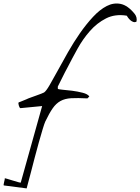

<svg xmlns="http://www.w3.org/2000/svg" viewBox="-87 -839 787 1077"><path d="M-60.5 161.1Q-60.5 160.2 -46.9 164.1Q-33.2 168 -16.6 173.3Q0 178.7 14.6 182.6Q29.3 186.5 29.3 185.5L149.4 -244.1L28.3 -232.4Q25.4 -232.4 22.9 -236.3Q20.5 -240.2 19 -245.6Q17.6 -251 16.6 -256.3Q15.6 -261.7 17.6 -264.6Q20.5 -265.6 28.3 -268.6Q36.1 -271.5 44.9 -275.4Q53.7 -279.3 61.5 -282.2Q69.3 -285.2 72.3 -287.1Q75.2 -288.1 88.4 -293Q101.6 -297.9 116.7 -303.2Q131.8 -308.6 144.5 -313.5Q157.2 -318.4 160.2 -320.3Q171.9 -328.1 191.4 -361.8Q210.9 -395.5 236.8 -442.9Q262.7 -490.2 293.9 -545.4Q325.2 -600.6 360.8 -651.9Q396.5 -703.1 434.6 -744.1Q472.7 -785.2 511.7 -805.2Q550.8 -825.2 590.3 -816.9Q629.9 -808.6 668 -761.7Q683.6 -742.2 678.7 -717.8Q669.9 -712.9 661.1 -715.8Q652.3 -718.8 645 -725.1Q637.7 -731.4 631.8 -739.3Q626 -747.1 624 -751Q558.6 -761.7 507.8 -735.8Q457 -710 417.5 -665Q377.9 -620.1 347.7 -565.4Q317.4 -510.7 293 -462.9Q286.1 -451.2 276.9 -432.6Q267.6 -414.1 258.8 -396.5Q250 -378.9 243.7 -366.2Q237.3 -353.5 237.3 -353.5V-341.8Q237.3 -337.9 261.7 -335.9Q286.1 -334 316.9 -330.1Q347.7 -326.2 376.5 -318.8Q405.3 -311.5 414.1 -297.9L403.3 -287.1Q347.7 -290 312.5 -288.1Q277.3 -286.1 252.4 -272.5Q227.5 -258.8 208.5 -231.4Q189.5 -204.1 167 -157.2Q162.1 -146.5 152.3 -114.3Q142.6 -82 130.9 -40.5Q119.1 1 107.4 46.4Q95.7 91.8 85.9 129.4Q76.2 167 69.3 191.9Q62.5 216.8 62.5 217.8L-65.4 201.2Q-67.4 200.2 -66.4 194.8Q-65.4 189.5 -64 182.6Q-62.5 175.8 -61 169.4Q-59.6 163.1 -60.5 161.1Z"/></svg>

Font: Nothing You Could Do
Style: Regular
Weight: 400
Version: Version 1.005